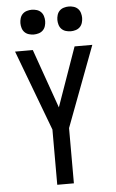

<svg xmlns="http://www.w3.org/2000/svg" viewBox="-62 -994 624 1035"><g transform="rotate(-5 250.0 -476.0)"><path d="M205 0V-299L41 -735H137L250 -415L363 -735H459L295 -299V0ZM350 -818Q337 -818 323.5 -822Q310 -826 300.5 -835.5Q291 -845 287 -858.5Q283 -872 283 -885Q283 -898 287 -911.5Q291 -925 300.5 -934.5Q310 -944 323.5 -948Q337 -952 350 -952Q363 -952 376.5 -948Q390 -944 399.5 -934.5Q409 -925 413 -911.5Q417 -898 417 -885Q417 -872 413 -858.5Q409 -845 399.5 -835.5Q390 -826 376.5 -822Q363 -818 350 -818ZM150 -818Q137 -818 123.5 -822Q110 -826 100.5 -835.5Q91 -845 87 -858.5Q83 -872 83 -885Q83 -898 87 -911.5Q91 -925 100.5 -934.5Q110 -944 123.5 -948Q137 -952 150 -952Q163 -952 176.5 -948Q190 -944 199.5 -934.5Q209 -925 213 -911.5Q217 -898 217 -885Q217 -872 213 -858.5Q209 -845 199.5 -835.5Q190 -826 176.5 -822Q163 -818 150 -818Z"/></g></svg>

Font: Iosevka Custom Medium
Style: Regular
Weight: 500
Monospace: yes
Designer: Belleve Invis
Foundry: Belleve Invis
Version: Version 32.5.0; ttfautohint (v1.8.4)